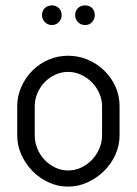

<svg xmlns="http://www.w3.org/2000/svg" viewBox="-20 -686 508 713"><path d="M173 -666Q188 -666 198.5 -656Q209 -646 209 -630Q209 -615 198.5 -604Q188 -593 173 -593Q157 -593 146.5 -604Q136 -615 136 -630Q136 -646 146.5 -656Q157 -666 173 -666ZM296 -666Q312 -666 322 -656Q332 -646 332 -630Q332 -615 322 -604Q312 -593 296 -593Q280 -593 269.5 -604Q259 -615 259 -630Q259 -646 269.5 -656Q280 -666 296 -666ZM233 -479Q271 -479 305.5 -464.5Q340 -450 366.5 -424.5Q393 -399 408.5 -365Q424 -331 424 -292V-183Q424 -146 408.5 -111.5Q393 -77 366.5 -51Q340 -25 305.5 -9Q271 7 233 7Q195 7 161 -8.5Q127 -24 101 -50.5Q75 -77 59.5 -111Q44 -145 44 -183V-292Q44 -329 59 -363Q74 -397 99.5 -423Q125 -449 159.5 -464Q194 -479 233 -479ZM359 -292Q359 -316 349 -339Q339 -362 322 -379.5Q305 -397 282 -408Q259 -419 233 -419Q207 -419 184 -408Q161 -397 144.5 -379.5Q128 -362 118.5 -339Q109 -316 109 -292V-183Q109 -158 118.5 -134.5Q128 -111 145 -93Q162 -75 184.5 -64Q207 -53 233 -53Q259 -53 282 -64Q305 -75 322 -93Q339 -111 349 -134.5Q359 -158 359 -183Z"/></svg>

Font: AkaAcidDosis
Style: Regular
Weight: 400
Designer: Edgar Tolentino, Pablo Impallari, Igino Marini, Aka-Acid
Foundry: Edgar Tolentino, Pablo Impallari, Igino Marini, Cyberella
Version: Version 1.007